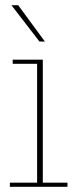

<svg xmlns="http://www.w3.org/2000/svg" viewBox="-20 -720 299 740"><path d="M18 0V-16H123V-474H29V-490H145V-16H240V0ZM132 -560 24 -700H50L153 -560Z"/></svg>

Font: Montagu Slab 144pt Thin
Style: Regular
Weight: 250
Version: Version 1.000